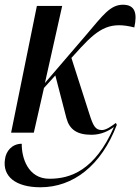

<svg xmlns="http://www.w3.org/2000/svg" viewBox="-22 -561 594 812"><path d="M25 0H121L164 -189L212 -242L259 -61C272 -13 304 9 365 9C406 9 439 -8 460 -24C379 161 275 195 187 195C95 195 69 104 70 47C29 47 3 78 -1 113C-12 185 44 231 149 231C287 231 406 140 472 -33L468 -41C449 -27 427 -11 409 -11C381 -11 372 -29 356 -79L280 -316L320 -360C399 -445 447 -470 546 -445C559 -504 550 -541 498 -541C444 -541 413 -496 343 -414L168 -210L241 -536H134Z"/></svg>

Font: Noto Serif Display ExtraCondensed Medium
Style: Italic
Weight: 500
Width: 2
Italic angle: -12°
Designer: Monotype Design Team
Foundry: Monotype Imaging Inc.
Version: Version 2.009